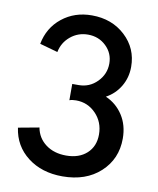

<svg xmlns="http://www.w3.org/2000/svg" viewBox="-86 -832 753 913"><g transform="rotate(10 290.0 -375.0)"><path d="M29.8 -176.8 130.4 -195.3Q139.6 -145.5 179.4 -115.7Q219.2 -85.9 277.8 -85.9Q340.3 -85.9 377.7 -120.1Q415 -154.3 415 -211.4Q415 -271 375.7 -311.8Q336.4 -352.5 279.8 -352.5Q260.7 -352.5 248 -347.7V-426.3H278.8Q331.1 -426.3 367.9 -463.6Q404.8 -501 404.8 -552.2Q404.8 -602.1 369.1 -636.2Q333.5 -670.4 281.7 -670.4Q233.9 -670.4 197.5 -640.4Q161.1 -610.4 151.9 -563.5L64.9 -587.9Q80.1 -667.5 140.4 -715.6Q200.7 -763.7 284.2 -763.7Q380.9 -763.7 445.3 -703.9Q509.8 -644 509.8 -554.7Q509.8 -502.9 484.6 -460.4Q459.5 -418 416 -394.5Q468.3 -371.6 499 -324Q529.8 -276.4 529.8 -211.9Q529.8 -113.3 460.2 -49.3Q390.6 14.6 277.8 14.6Q177.7 14.6 109.9 -37.6Q42 -89.8 29.8 -176.8Z"/></g></svg>

Font: Spartan MB SemBd
Style: Regular
Weight: 600
Designer: Matt Bailey, Mirko Velimirovic
Foundry: Matt Bailey
Version: Version 1.005